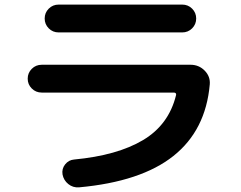

<svg xmlns="http://www.w3.org/2000/svg" viewBox="-20 -763 1040 829"><path d="M160.2 -363.3Q134.8 -363.3 117.2 -380.9Q99.6 -398.4 99.6 -423.3Q99.6 -448.2 117.2 -465.8Q134.8 -483.4 160.2 -483.4H802.7Q838.9 -483.4 863.8 -458Q888.7 -432.6 885.7 -398.4Q868.2 -200.2 728.5 -89.4Q588.9 21.5 321.3 45.9Q294.9 47.9 274.9 31.7Q254.9 15.6 250 -9.8Q246.1 -34.2 261.2 -53.2Q276.4 -72.3 299.8 -74.2Q486.3 -91.8 597.7 -158.2Q709 -224.6 740.2 -352.5Q742.2 -362.3 731.4 -363.3ZM233.4 -743.2H766.6Q792 -743.2 809.6 -725.6Q827.1 -708 827.1 -683.1Q827.1 -658.2 809.6 -640.6Q792 -623 766.6 -623H233.4Q208 -623 190.4 -640.6Q172.9 -658.2 172.9 -683.1Q172.9 -708 190.4 -725.6Q208 -743.2 233.4 -743.2Z"/></svg>

Font: Rounded-X Mgen+ 1mn bold
Style: Bold
Weight: 700
Designer: [Source Han Sans]
Ryoko NISHIZUKA  (kana & ideographs); Paul D. Hunt (Latin, Greek & Cyrillic); Wenlong ZHANG  (bopomofo
Version: Version 1.059.20150602